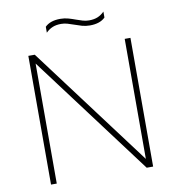

<svg xmlns="http://www.w3.org/2000/svg" viewBox="-97 -1001 996 1087"><g transform="rotate(-10 401.5 -457.5)"><path d="M108 0V-740H145L662 -50V-740H695V0H658L141 -690V0ZM482 -849Q457.5 -849 436 -855.2Q414.5 -861.5 394 -869Q375.5 -875.5 358 -880.8Q340.5 -886 322 -886Q293.5 -886 272.8 -877.5Q252 -869 234 -851V-885Q264 -915 322 -915Q346.5 -915 368.2 -908.8Q390 -902.5 410 -895Q428.5 -888.5 446 -883.2Q463.5 -878 482 -878Q510.5 -878 531.2 -886.5Q552 -895 570 -913V-879Q540 -849 482 -849Z"/></g></svg>

Font: Encode Sans Expanded Expanded Thin
Style: Regular
Weight: 100
Width: 7
Designer: Multiple Designers
Foundry: Impallari Type
Version: Version 3.000; ttfautohint (v1.8.3) -l 8 -r 50 -G 200 -x 14 